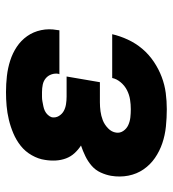

<svg xmlns="http://www.w3.org/2000/svg" viewBox="12 -580 576 640"><g transform="rotate(-90 300.0 -260.0)"><path d="M256 8Q227 8 198 5Q169 2 142.5 -7Q116 -16 93.5 -31.5Q71 -47 55.5 -69.5Q40 -92 34.5 -120Q29 -148 34 -178Q37 -195 45 -212.5Q53 -230 67.5 -242.5Q82 -255 99.5 -263.5Q117 -272 135 -278Q121 -287 109.5 -299.5Q98 -312 92 -328Q86 -344 85 -362Q84 -380 87 -398Q90 -420 102.5 -442Q115 -464 134 -479Q153 -494 175.5 -503.5Q198 -513 221 -518.5Q244 -524 267 -526Q290 -528 313 -528Q340 -528 366.5 -525Q393 -522 418 -514Q443 -506 464 -492Q485 -478 499.5 -457.5Q514 -437 519.5 -411Q525 -385 520 -358Q520 -356 519.5 -354Q519 -352 519 -350H373Q373 -351 373 -351.5Q373 -352 374 -353Q376 -365 372 -376.5Q368 -388 359 -395.5Q350 -403 338 -405.5Q326 -408 313 -408Q305 -408 297 -408Q289 -408 281.5 -406.5Q274 -405 266 -403.5Q258 -402 250.5 -398.5Q243 -395 237 -388.5Q231 -382 229 -375Q227 -362 233.5 -351.5Q240 -341 250 -335.5Q260 -330 272.5 -328Q285 -326 298 -326H365L346 -215H279Q264 -215 249 -213Q234 -211 219.5 -205.5Q205 -200 192.5 -188Q180 -176 178 -161Q176 -148 183.5 -137Q191 -126 203 -120.5Q215 -115 228.5 -113.5Q242 -112 256 -112Q272 -112 288 -114.5Q304 -117 319 -124.5Q334 -132 345.5 -145.5Q357 -159 360 -174H506Q500 -148 488 -122Q476 -96 457.5 -74Q439 -52 414.5 -35.5Q390 -19 363.5 -9Q337 1 310 4.5Q283 8 256 8Z"/></g></svg>

Font: Iosevka SS04 Hv Ex Obl
Style: Regular
Weight: 900
Width: 7
Italic angle: -9°
Monospace: yes
Designer: Belleve Invis
Foundry: Belleve Invis
Version: Version 19.0.0; ttfautohint (v1.8.4)